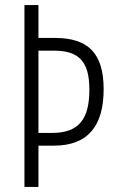

<svg xmlns="http://www.w3.org/2000/svg" viewBox="-20 -785 457 754"><path d="M387 -435C387 -576 326 -636 196 -636H131V-765H76V-51H131V-213H191C327 -213 387 -292 387 -435ZM185 -263H131V-586H193C291 -586 331 -542 331 -433C331 -319 291 -263 185 -263Z"/></svg>

Font: Noto Sans Tamil UI ExtraCondensed Light
Style: Regular
Weight: 300
Width: 2
Designer: Jelle Bosma - Monotype Design Team
Foundry: Monotype Imaging Inc.
Version: Version 2.004